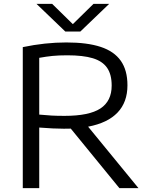

<svg xmlns="http://www.w3.org/2000/svg" viewBox="-20 -966 766 986"><path d="M593 0 343.5 -305.5Q332 -305 308 -305Q256 -305 181.5 -311V0H97V-724Q211.5 -748 320.5 -748Q428 -748 497 -725.2Q566 -702.5 600.2 -654Q634.5 -605.5 634.5 -528Q634.5 -441 583.5 -387.8Q532.5 -334.5 432.5 -315.5L691 0ZM181.5 -377.5Q219 -374 245.8 -372.5Q272.5 -371 311 -371Q438 -371 495.8 -409Q553.5 -447 553.5 -526.5Q553.5 -584 529.8 -618Q506 -652 456.5 -667Q407 -682 325.5 -682Q282 -682 249.5 -678.8Q217 -675.5 181.5 -669ZM460 -946H540.5L392.5 -804H315.5L167.5 -946H248L354 -842Z"/></svg>

Font: Encode Sans Expanded
Style: Regular
Weight: 400
Width: 7
Designer: Multiple Designers
Foundry: Impallari Type
Version: Version 2.000